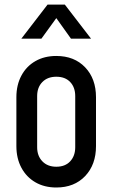

<svg xmlns="http://www.w3.org/2000/svg" viewBox="-20 -800 488 832"><path d="M224 12.5Q172.5 12.5 133.5 -10Q94.5 -32.5 72.8 -73Q51 -113.5 51 -167V-378.5Q51 -432 72.8 -472.5Q94.5 -513 133.5 -535.2Q172.5 -557.5 224 -557.5Q302 -557.5 349 -508.2Q396 -459 396 -378.5V-167Q396 -86.5 349 -37Q302 12.5 224 12.5ZM224 -77.5Q262.5 -77.5 284.2 -101Q306 -124.5 306 -162V-383.5Q306 -421.5 284.2 -444.5Q262.5 -467.5 224 -467.5Q186 -467.5 163.5 -444.5Q141 -421.5 141 -383.5V-162Q141 -124.5 163.5 -101Q186 -77.5 224 -77.5ZM72.5 -632.5 186 -780H261L374.5 -632.5H287.5L224 -721.5L159.5 -632.5Z"/></svg>

Font: Mohave Medium
Style: Regular
Weight: 500
Designer: Gumpita Rahayu
Foundry: Tokotype
Version: Version 2.003